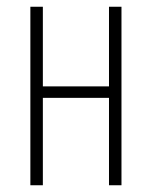

<svg xmlns="http://www.w3.org/2000/svg" viewBox="-20 -549 450 569"><path d="M70 0H107V-259H303V0H340V-529H303V-293H107V-529H70Z"/></svg>

Font: Noto Sans ExtraCondensed ExtraLight
Style: Regular
Weight: 200
Width: 2
Designer: Monotype Design Team
Foundry: Monotype Imaging Inc.
Version: Version 2.013